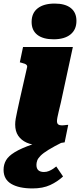

<svg xmlns="http://www.w3.org/2000/svg" viewBox="-54 -806 448 1075"><path d="M284 -44 298 -11Q248 14 218 32.5Q188 51 173.5 65.5Q159 80 154.5 92.5Q150 105 150 117Q150 138 161 147.5Q172 157 192 157Q207 157 220 151.5Q233 146 243.5 139Q254 132 261 126L299 182Q268 211 227 230Q186 249 128 249Q52 249 9 223.5Q-34 198 -34 145Q-34 115 -20 91Q-6 67 29.5 45.5Q65 24 127 2.5Q189 -19 284 -44ZM31 -109Q31 -124 34 -141.5Q37 -159 42.5 -184Q48 -209 56 -246L98 -431Q99 -437 95.5 -441.5Q92 -446 84.5 -449Q77 -452 65 -455L57 -457L75 -543H354L287 -233Q280 -204 275 -183Q270 -162 267.5 -149Q265 -136 265 -128Q265 -115 272 -109.5Q279 -104 293 -104Q301 -104 307 -105Q313 -106 318.5 -106.5Q324 -107 328 -107L308 -9Q290 -6 267 -2.5Q244 1 218 3.5Q192 6 164 6Q125 6 95 -7.5Q65 -21 48 -46Q31 -71 31 -109ZM123 -683Q123 -733 157 -759.5Q191 -786 252 -786Q311 -786 342.5 -761Q374 -736 374 -689Q374 -640 340.5 -613Q307 -586 246 -586Q187 -586 155 -611Q123 -636 123 -683Z"/></svg>

Font: Roboto Serif Black
Style: Italic
Weight: 900
Italic angle: -10°
Version: Version 1.008